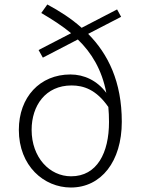

<svg xmlns="http://www.w3.org/2000/svg" viewBox="-20 -823 635 856"><path d="M297 -37C201 -37 121 -121 121 -244C121 -352 183 -442 299 -442C352 -442 409 -424 463 -346C465 -325 466 -303 466 -279C466 -142 413 -37 297 -37ZM520 -748 502 -781 344 -699C297 -741 245 -774 191 -803L164 -765C212 -737 257 -708 297 -675L152 -600L171 -566L327 -647C388 -588 434 -513 454 -409C413 -464 355 -491 294 -491C158 -491 64 -390 64 -244C64 -83 176 13 296 13C431 13 523 -103 523 -280C523 -459 462 -582 373 -672Z"/></svg>

Font: Noto Sans CJK Light
Style: Regular
Weight: 300
Designer: Ryoko NISHIZUKA (kana & ideographs); Paul D. Hunt (Latin, Greek & Cyrillic); Wenlong ZHANG (bopomofo); Sandoll Communica
Foundry: Adobe Systems Incorporated
Version: Version 1.000;PS 1;hotconv 1.0.78;makeotf.lib2.5.61930